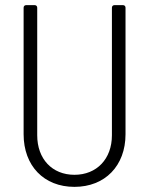

<svg xmlns="http://www.w3.org/2000/svg" viewBox="-20 -720 581 748"><path d="M270 8C389 8 469 -74 469 -197V-690C469 -696 465 -700 459 -700H426C420 -700 416 -696 416 -690V-193C416 -101 357 -39 270 -39C183 -39 125 -101 125 -193V-690C125 -696 121 -700 115 -700H82C76 -700 72 -696 72 -690V-197C72 -74 151 8 270 8Z"/></svg>

Font: Barlow Semi Condensed Light
Style: Regular
Weight: 300
Width: 4
Designer: Jeremy Tribby
Foundry: Tribby Type
Version: Version 1.422;hotconv 1.0.109;makeotfexe 2.5.65596